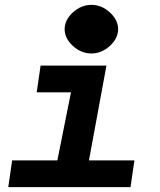

<svg xmlns="http://www.w3.org/2000/svg" viewBox="-20 -770 658 790"><path d="M280 -719Q314 -750 356 -750Q398 -750 432 -719Q466 -688 466 -650Q466 -612 432 -581Q398 -550 356 -550Q314 -550 280 -581Q246 -612 246 -650Q246 -688 280 -719ZM14 0 30 -110H216L272 -390H131L147 -500H418L346 -110H533L517 0Z"/></svg>

Font: Hermit
Style: Bold Italic
Weight: 700
Italic angle: -10°
Designer: Pablo Caro
Version: Version 2.000;PS 002.000;hotconv 1.0.88;makeotf.lib2.5.64775